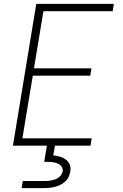

<svg xmlns="http://www.w3.org/2000/svg" viewBox="-20 -755 640 995"><path d="M47 0 168 -735H570L564 -697H205L156 -401H454L448 -363H150L96 -38H455L449 0ZM92 220 98 183H213Q226 183 240 181Q254 179 267.5 174Q281 169 291.5 158Q302 147 305 133Q307 120 299.5 109Q292 98 280.5 93Q269 88 256 86Q243 84 230 84H209L223 0H265L256 50Q274 52 291 57Q308 62 322 72.5Q336 83 342 99.5Q348 116 344 135Q342 149 335.5 162.5Q329 176 317 186.5Q305 197 291.5 203.5Q278 210 264 213.5Q250 217 235.5 218.5Q221 220 207 220Z"/></svg>

Font: Iosevka XLt Ex Obl
Style: Regular
Weight: 200
Width: 7
Italic angle: -9°
Monospace: yes
Designer: Belleve Invis
Foundry: Belleve Invis
Version: Version 32.5.0; ttfautohint (v1.8.4)